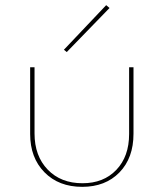

<svg xmlns="http://www.w3.org/2000/svg" viewBox="-20 -720 635 745"><path d="M228 -527 392 -700 405 -689 239 -518ZM97 -200V-459H114V-202Q114 -115 165 -62Q216 -9 300 -9Q382 -9 431.5 -61Q481 -113 481 -200V-459H498V-201Q498 -107 443.5 -51Q389 5 299 5Q208 5 152.5 -51.5Q97 -108 97 -200Z"/></svg>

Font: Ysabeau SC Thin
Style: Regular
Weight: 200
Designer: Christian Thalmann (Catharsis Fonts)
Version: Version 0.003